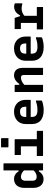

<svg xmlns="http://www.w3.org/2000/svg" viewBox="1376 -2212 848 3640"><g transform="rotate(-90 1800.0 -392.0)"><path d="M224 -550Q259 -550 286 -539.5Q313 -529 334 -510Q355 -491 370 -464H404V-345Q374 -382 339 -400.5Q304 -419 269 -419Q245 -419 228 -409Q211 -399 202 -379.5Q193 -360 193 -332V-207Q193 -183 198.5 -166Q204 -149 214 -140Q223 -130 237 -125.5Q251 -121 269 -121Q292 -121 315 -128.5Q338 -136 360.5 -153Q383 -170 404 -197V-78H370Q354 -51 331.5 -31Q309 -11 282 -0.5Q255 10 224 10Q186 10 155.5 -3Q125 -16 103.5 -41Q82 -66 70 -102Q58 -138 58 -184V-354Q58 -400 70 -436.5Q82 -473 103.5 -498Q125 -523 156 -536.5Q187 -550 224 -550ZM513 -750Q517 -750 519 -748.5Q521 -747 522.5 -745Q524 -743 524 -739Q524 -665 524 -589.5Q524 -514 524 -438.5Q524 -363 524 -289Q524 -215 524 -142Q524 -105 524 -70Q524 -35 524 0Q509 0 493.5 0Q478 0 462 0Q446 0 430.5 0Q415 0 400 0Q397 0 394.5 -1.5Q392 -3 390.5 -5Q389 -7 389 -11Q389 -91 389 -171Q389 -251 389 -330.5Q389 -410 389 -490Q389 -570 389 -650Q389 -675 389 -700Q389 -725 389 -750Q404 -750 419.5 -750Q435 -750 451 -750Q467 -750 482.5 -750Q498 -750 513 -750Z M846 -78V-137Q846 -156 846 -175.5Q846 -195 846 -214Q846 -235 846 -255.5Q846 -276 846 -296.5Q846 -317 846 -337.5Q846 -358 846 -379Q846 -400 846 -420H827Q804 -420 782 -420Q760 -420 737.5 -420Q715 -420 692 -420Q689 -420 686.5 -421.5Q684 -423 682.5 -425.5Q681 -428 681 -431Q681 -458 681 -484.5Q681 -511 681 -538Q730 -538 778.5 -538Q827 -538 874.5 -538Q922 -538 970 -538Q974 -538 976 -536.5Q978 -535 979.5 -533Q981 -531 981 -527Q981 -479 981 -432.5Q981 -386 981 -339.5Q981 -293 981 -248.5Q981 -204 981 -161Q981 -118 981 -78ZM663 -118H1127Q1132 -118 1134 -116.5Q1136 -115 1137.5 -113Q1139 -111 1139 -107Q1139 -89 1139 -71.5Q1139 -54 1139 -36.5Q1139 -19 1139 0H674Q671 0 668.5 -1.5Q666 -3 664.5 -5Q663 -7 663 -11Q663 -30 663 -47.5Q663 -65 663 -82.5Q663 -100 663 -118ZM827 -796Q846 -796 866.5 -796Q887 -796 908.5 -796Q930 -796 950.5 -796Q971 -796 990 -796Q995 -796 998 -793Q1001 -790 1001 -785V-656Q982 -656 961.5 -656Q941 -656 919.5 -656Q898 -656 877.5 -656Q857 -656 838 -656Q833 -656 830 -659Q827 -662 827 -667Z M1502 -550Q1570 -550 1620.5 -522Q1671 -494 1699 -444Q1727 -394 1727 -327V-244Q1727 -241 1726 -238.5Q1725 -236 1722.5 -235Q1720 -234 1717 -234H1487Q1470 -234 1452.5 -234Q1435 -234 1418 -234H1377L1374 -318H1596Q1596 -322 1596 -325Q1596 -328 1596 -332Q1596 -361 1590 -381.5Q1584 -402 1571 -414Q1560 -426 1543 -431Q1526 -436 1502 -436Q1452 -436 1427.5 -411.5Q1403 -387 1403 -332V-210Q1403 -186 1409.5 -167.5Q1416 -149 1428 -136Q1444 -120 1470.5 -113Q1497 -106 1532 -106Q1568 -106 1596 -109.5Q1624 -113 1648 -119.5Q1672 -126 1695 -134H1714Q1714 -109 1714 -83.5Q1714 -58 1714 -32Q1714 -30 1713 -28Q1712 -26 1710 -24Q1702 -16 1674.5 -8Q1647 0 1608.5 6Q1570 12 1530 12Q1465 12 1415.5 -3.5Q1366 -19 1333.5 -48Q1301 -77 1284.5 -118.5Q1268 -160 1268 -212V-326Q1268 -377 1284.5 -418Q1301 -459 1332 -488.5Q1363 -518 1406 -534Q1449 -550 1502 -550Z M2333 0Q2300 0 2271.5 0Q2243 0 2209 0Q2206 0 2203.5 -1.5Q2201 -3 2199.5 -5Q2198 -7 2198 -11Q2198 -70 2198 -129.5Q2198 -189 2198 -248Q2198 -307 2198 -366Q2198 -393 2186 -406Q2174 -419 2148 -419Q2131 -419 2110.5 -413.5Q2090 -408 2069.5 -397.5Q2049 -387 2030 -371Q2011 -355 1995 -333V-451H2030Q2050 -481 2074.5 -503Q2099 -525 2128.5 -537.5Q2158 -550 2192 -550Q2224 -550 2250.5 -539.5Q2277 -529 2295.5 -508.5Q2314 -488 2323.5 -459Q2333 -430 2333 -394Q2333 -346 2333 -297Q2333 -248 2333 -199Q2333 -150 2333 -100Q2333 -75 2333 -50Q2333 -25 2333 0ZM2011 0Q1989 0 1969.5 0Q1950 0 1929.5 0Q1909 0 1887 0Q1884 0 1882 -0.5Q1880 -1 1878.5 -2.5Q1877 -4 1876.5 -6Q1876 -8 1876 -11Q1876 -65 1876 -118.5Q1876 -172 1876 -225.5Q1876 -279 1876 -332.5Q1876 -386 1876 -440Q1876 -468 1876 -493Q1876 -518 1876 -538Q1901 -538 1921.5 -538Q1942 -538 1961.5 -538Q1981 -538 2000 -538Q2004 -538 2006 -536.5Q2008 -535 2009.5 -533Q2011 -531 2011 -527Q2011 -440 2011 -352Q2011 -264 2011 -176Q2011 -88 2011 0Z M2702 -550Q2770 -550 2820.5 -522Q2871 -494 2899 -444Q2927 -394 2927 -327V-244Q2927 -241 2926 -238.5Q2925 -236 2922.5 -235Q2920 -234 2917 -234H2687Q2670 -234 2652.5 -234Q2635 -234 2618 -234H2577L2574 -318H2796Q2796 -322 2796 -325Q2796 -328 2796 -332Q2796 -361 2790 -381.5Q2784 -402 2771 -414Q2760 -426 2743 -431Q2726 -436 2702 -436Q2652 -436 2627.5 -411.5Q2603 -387 2603 -332V-210Q2603 -186 2609.5 -167.5Q2616 -149 2628 -136Q2644 -120 2670.5 -113Q2697 -106 2732 -106Q2768 -106 2796 -109.5Q2824 -113 2848 -119.5Q2872 -126 2895 -134H2914Q2914 -109 2914 -83.5Q2914 -58 2914 -32Q2914 -30 2913 -28Q2912 -26 2910 -24Q2902 -16 2874.5 -8Q2847 0 2808.5 6Q2770 12 2730 12Q2665 12 2615.5 -3.5Q2566 -19 2533.5 -48Q2501 -77 2484.5 -118.5Q2468 -160 2468 -212V-326Q2468 -377 2484.5 -418Q2501 -459 2532 -488.5Q2563 -518 2606 -534Q2649 -550 2702 -550Z M3185 -66V-134Q3185 -151 3185 -167.5Q3185 -184 3185 -201.5Q3185 -219 3185 -235Q3185 -266 3185 -297Q3185 -328 3185 -359Q3185 -390 3185 -420H3166Q3145 -420 3122.5 -420Q3100 -420 3080 -420Q3075 -420 3072 -423Q3069 -426 3069 -431Q3069 -458 3069 -484.5Q3069 -511 3069 -538Q3080 -538 3095 -538Q3110 -538 3126.5 -538Q3143 -538 3161 -538Q3179 -538 3199 -538Q3219 -538 3239.5 -538Q3260 -538 3280 -538Q3280 -538 3284 -526Q3288 -514 3294 -496Q3300 -478 3306 -459.5Q3312 -441 3316 -426.5Q3320 -412 3320 -409Q3320 -367 3320 -324.5Q3320 -282 3320 -239Q3320 -196 3320 -152Q3320 -108 3320 -64ZM3291 -435H3327Q3353 -485 3394 -516.5Q3435 -548 3495 -548Q3519 -548 3533.5 -544Q3548 -540 3554 -534Q3556 -533 3556.5 -530.5Q3557 -528 3557 -524Q3557 -491 3557 -459Q3557 -427 3557 -394H3538Q3516 -401 3498.5 -403.5Q3481 -406 3458 -406Q3431 -406 3402.5 -398Q3374 -390 3349 -374.5Q3324 -359 3303 -334ZM3063 -118H3475Q3480 -118 3482 -116.5Q3484 -115 3485.5 -113Q3487 -111 3487 -107Q3487 -88 3487 -71Q3487 -54 3487 -36.5Q3487 -19 3487 0H3074Q3069 0 3066 -3Q3063 -6 3063 -11Q3063 -30 3063 -47.5Q3063 -65 3063 -82Q3063 -99 3063 -118Z"/></g></svg>

Font: Recursive Monospace
Style: Bold
Weight: 700
Version: Version 1.047